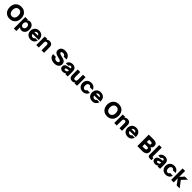

<svg xmlns="http://www.w3.org/2000/svg" viewBox="1344 -4809 9035 9035"><g transform="rotate(45 5861.0 -291.5)"><path d="M32 -382Q32 -492 74 -582Q116 -672 201.5 -725.5Q287 -779 413 -779Q538 -779 623.5 -725.5Q709 -672 751 -582Q793 -492 793 -382Q793 -272 751 -181.5Q709 -91 623.5 -37Q538 17 413 17Q288 17 202 -37Q116 -91 74 -181.5Q32 -272 32 -382ZM604 -382Q604 -491 553 -555Q502 -619 413 -619Q324 -619 272.5 -555Q221 -491 221 -382Q221 -272 272.5 -207.5Q324 -143 413 -143Q502 -143 553 -207.5Q604 -272 604 -382Z M1441 -283Q1441 -198 1409.5 -130.5Q1378 -63 1322 -25.5Q1266 12 1194 12Q1146 12 1111 -4Q1076 -20 1049 -61V196H881V-567H1049V-506Q1076 -547 1111 -563Q1146 -579 1194 -579Q1266 -579 1322 -541.5Q1378 -504 1409.5 -436.5Q1441 -369 1441 -283ZM1023 -283Q1023 -215 1057 -173Q1091 -131 1147 -131Q1203 -131 1237 -173.5Q1271 -216 1271 -283Q1271 -351 1237 -393.5Q1203 -436 1147 -436Q1091 -436 1057 -394Q1023 -352 1023 -283Z M1507 -279Q1507 -355 1538.5 -423.5Q1570 -492 1635.5 -535.5Q1701 -579 1798 -579Q1877 -579 1943.5 -548Q2010 -517 2050.5 -449Q2091 -381 2091 -277V-248H1683Q1686 -227 1694 -207.5Q1702 -188 1712 -175Q1746 -132 1812 -132Q1849 -132 1875.5 -150Q1902 -168 1913 -196H2082Q2056 -104 1986 -46Q1916 12 1803 12Q1715 12 1647.5 -25.5Q1580 -63 1543.5 -129Q1507 -195 1507 -279ZM1921 -367Q1914 -398 1894 -418Q1861 -451 1804 -451Q1747 -451 1714 -418Q1693 -397 1688 -367Z M2178 0V-567H2346V-506Q2373 -547 2408 -563Q2443 -579 2491 -579Q2631 -579 2674 -481Q2689 -448 2692.5 -414.5Q2696 -381 2696 -317V0H2528V-319Q2528 -361 2522.5 -385Q2517 -409 2504 -423Q2484 -444 2442 -444Q2388 -444 2367 -415Q2346 -387 2346 -319V0Z M3038 -259H3223Q3256 -133 3387 -133Q3437 -133 3471.5 -154.5Q3506 -176 3506 -218Q3506 -246 3484.5 -264Q3463 -282 3430.5 -292Q3398 -302 3339 -315Q3250 -335 3194.5 -356Q3139 -377 3098.5 -422.5Q3058 -468 3058 -546Q3058 -622 3095.5 -674.5Q3133 -727 3197 -753Q3261 -779 3341 -779Q3423 -779 3493 -750.5Q3563 -722 3609 -664.5Q3655 -607 3667 -525H3482Q3468 -574 3430.5 -601.5Q3393 -629 3337 -629Q3295 -629 3265.5 -612Q3236 -595 3236 -561Q3236 -535 3256.5 -518.5Q3277 -502 3308.5 -492Q3340 -482 3397 -469Q3486 -449 3544 -427Q3602 -405 3644 -357Q3686 -309 3686 -227Q3686 -152 3650 -97Q3614 -42 3547 -12.5Q3480 17 3388 17Q3307 17 3230 -9Q3153 -35 3099 -97Q3045 -159 3038 -259Z M3752 -159Q3752 -249 3823 -296Q3850 -313 3882.5 -323Q3915 -333 3957 -341L4104 -367Q4101 -410 4081 -433Q4062 -453 4024 -453Q3994 -453 3970 -433Q3946 -413 3940 -378H3773Q3783 -446 3820.5 -491Q3858 -536 3911.5 -557.5Q3965 -579 4025 -579Q4077 -579 4122.5 -565Q4168 -551 4201 -523Q4234 -495 4249 -457Q4264 -419 4267.5 -378Q4271 -337 4271 -269V0H4103V-69Q4089 -36 4063 -18Q4020 12 3938 12Q3857 12 3804.5 -32.5Q3752 -77 3752 -159ZM4048 -129Q4081 -144 4093 -171Q4105 -198 4107 -248L4004 -228Q3976 -223 3960.5 -217Q3945 -211 3935 -201Q3920 -186 3920 -165Q3920 -140 3939 -127.5Q3958 -115 3987 -115Q4017 -115 4048 -129Z M4393 -86Q4380 -115 4375.5 -147.5Q4371 -180 4371 -250V-567H4539V-248Q4539 -206 4544.5 -182Q4550 -158 4563 -144Q4583 -123 4625 -123Q4677 -123 4700 -152Q4711 -167 4716 -189.5Q4721 -212 4721 -248V-567H4889V0H4721V-61Q4695 -23 4661 -5.5Q4627 12 4576 12Q4437 12 4393 -86Z M4976 -287Q4976 -373 5012.5 -439.5Q5049 -506 5116 -542.5Q5183 -579 5271 -579Q5378 -579 5452.5 -525Q5527 -471 5549 -378H5365Q5354 -413 5331 -429.5Q5308 -446 5271 -446Q5215 -446 5182 -403.5Q5149 -361 5149 -287Q5149 -210 5182 -166Q5215 -122 5271 -122Q5312 -122 5335 -140.5Q5358 -159 5367 -196H5550Q5529 -99 5454 -43.5Q5379 12 5271 12Q5183 12 5116.5 -25Q5050 -62 5013 -129.5Q4976 -197 4976 -287Z M5609 -279Q5609 -355 5640.5 -423.5Q5672 -492 5737.5 -535.5Q5803 -579 5900 -579Q5979 -579 6045.5 -548Q6112 -517 6152.5 -449Q6193 -381 6193 -277V-248H5785Q5788 -227 5796 -207.5Q5804 -188 5814 -175Q5848 -132 5914 -132Q5951 -132 5977.5 -150Q6004 -168 6015 -196H6184Q6158 -104 6088 -46Q6018 12 5905 12Q5817 12 5749.5 -25.5Q5682 -63 5645.5 -129Q5609 -195 5609 -279ZM6023 -367Q6016 -398 5996 -418Q5963 -451 5906 -451Q5849 -451 5816 -418Q5795 -397 5790 -367Z M6517 -382Q6517 -492 6559 -582Q6601 -672 6686.5 -725.5Q6772 -779 6898 -779Q7023 -779 7108.5 -725.5Q7194 -672 7236 -582Q7278 -492 7278 -382Q7278 -272 7236 -181.5Q7194 -91 7108.5 -37Q7023 17 6898 17Q6773 17 6687 -37Q6601 -91 6559 -181.5Q6517 -272 6517 -382ZM7089 -382Q7089 -491 7038 -555Q6987 -619 6898 -619Q6809 -619 6757.5 -555Q6706 -491 6706 -382Q6706 -272 6757.5 -207.5Q6809 -143 6898 -143Q6987 -143 7038 -207.5Q7089 -272 7089 -382Z M7366 0V-567H7534V-506Q7561 -547 7596 -563Q7631 -579 7679 -579Q7819 -579 7862 -481Q7877 -448 7880.5 -414.5Q7884 -381 7884 -317V0H7716V-319Q7716 -361 7710.5 -385Q7705 -409 7692 -423Q7672 -444 7630 -444Q7576 -444 7555 -415Q7534 -387 7534 -319V0Z M7967 -279Q7967 -355 7998.5 -423.5Q8030 -492 8095.5 -535.5Q8161 -579 8258 -579Q8337 -579 8403.5 -548Q8470 -517 8510.5 -449Q8551 -381 8551 -277V-248H8143Q8146 -227 8154 -207.5Q8162 -188 8172 -175Q8206 -132 8272 -132Q8309 -132 8335.5 -150Q8362 -168 8373 -196H8542Q8516 -104 8446 -46Q8376 12 8263 12Q8175 12 8107.5 -25.5Q8040 -63 8003.5 -129Q7967 -195 7967 -279ZM8381 -367Q8374 -398 8354 -418Q8321 -451 8264 -451Q8207 -451 8174 -418Q8153 -397 8148 -367Z M8903 0V-763H9215Q9366 -763 9429 -697Q9474 -650 9474 -572Q9474 -509 9448 -465Q9422 -421 9372 -401Q9440 -386 9476.5 -341Q9513 -296 9513 -226Q9513 -172 9492 -127Q9471 -82 9437 -56Q9363 0 9229 0ZM9200 -455Q9295 -455 9295 -530Q9295 -567 9271 -585Q9258 -595 9236.5 -599Q9215 -603 9176 -603H9082V-455ZM9206 -160Q9244 -160 9269.5 -165Q9295 -170 9311 -183Q9334 -201 9334 -241Q9334 -285 9306.5 -300Q9279 -315 9219 -315H9082V-160Z M9728 0Q9666 0 9632 -29.5Q9598 -59 9598 -113V-763H9766V-171Q9766 -136 9799 -136H9841V0Z M9897 -159Q9897 -249 9968 -296Q9995 -313 10027.5 -323Q10060 -333 10102 -341L10249 -367Q10246 -410 10226 -433Q10207 -453 10169 -453Q10139 -453 10115 -433Q10091 -413 10085 -378H9918Q9928 -446 9965.5 -491Q10003 -536 10056.5 -557.5Q10110 -579 10170 -579Q10222 -579 10267.5 -565Q10313 -551 10346 -523Q10379 -495 10394 -457Q10409 -419 10412.5 -378Q10416 -337 10416 -269V0H10248V-69Q10234 -36 10208 -18Q10165 12 10083 12Q10002 12 9949.5 -32.5Q9897 -77 9897 -159ZM10193 -129Q10226 -144 10238 -171Q10250 -198 10252 -248L10149 -228Q10121 -223 10105.5 -217Q10090 -211 10080 -201Q10065 -186 10065 -165Q10065 -140 10084 -127.5Q10103 -115 10132 -115Q10162 -115 10193 -129Z M10497 -287Q10497 -373 10533.5 -439.5Q10570 -506 10637 -542.5Q10704 -579 10792 -579Q10899 -579 10973.5 -525Q11048 -471 11070 -378H10886Q10875 -413 10852 -429.5Q10829 -446 10792 -446Q10736 -446 10703 -403.5Q10670 -361 10670 -287Q10670 -210 10703 -166Q10736 -122 10792 -122Q10833 -122 10856 -140.5Q10879 -159 10888 -196H11071Q11050 -99 10975 -43.5Q10900 12 10792 12Q10704 12 10637.5 -25Q10571 -62 10534 -129.5Q10497 -197 10497 -287Z M11321 0H11153V-763H11321V-368L11501 -567H11708L11475 -323L11721 0H11521L11321 -272Z"/></g></svg>

Font: Open Sauce One Black
Style: Regular
Weight: 900
Designer: Alfredo Marco Pradil
Foundry: Creative Sauce Fz LLC
Version: Version 1.477